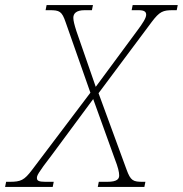

<svg xmlns="http://www.w3.org/2000/svg" viewBox="-71 -734 718 754"><path d="M-51 0H136L140 -20H107C80 -20 74 -25 74 -35C74 -44 76 -52 133 -126L295 -345L379 -112C393 -76 397 -58 397 -45C397 -32 390 -20 350 -20H317L313 0H496L500 -20H490C452 -20 442 -24 426 -68L316 -368L525 -648C556 -689 569 -694 608 -694H623L627 -714H450L446 -694H473C497 -694 503 -687 503 -676C503 -664 491 -644 466 -611L305 -393L229 -612C221 -637 217 -653 217 -664C217 -680 227 -694 262 -694H290L294 -714H112L108 -694H123C163 -694 172 -690 187 -646L284 -370L55 -67C24 -26 11 -20 -34 -20H-47Z"/></svg>

Font: Noto Serif SemiCondensed Thin
Style: Italic
Weight: 100
Width: 4
Italic angle: -12°
Designer: Monotype Design Team
Foundry: Monotype Imaging Inc.
Version: Version 2.013